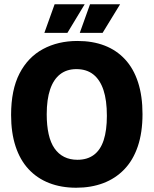

<svg xmlns="http://www.w3.org/2000/svg" viewBox="-20 -866 720 900"><path d="M337 14Q267 14 210.5 -8Q154 -30 114 -73Q74 -116 53 -180Q32 -244 32 -327Q32 -445 71.5 -521.5Q111 -598 181.5 -636Q252 -674 343 -674Q414 -674 470 -652.5Q526 -631 566 -588Q606 -545 627 -480.5Q648 -416 648 -331Q648 -245 626 -180Q604 -115 562.5 -72Q521 -29 464 -7.5Q407 14 337 14ZM343 -117Q389 -117 420 -140Q451 -163 466 -209Q481 -255 481 -323Q481 -396 465 -444Q449 -492 417.5 -517Q386 -542 338 -542Q293 -542 262 -518Q231 -494 215 -447Q199 -400 199 -330Q199 -278 208 -237.5Q217 -197 235.5 -170.5Q254 -144 281 -130.5Q308 -117 343 -117ZM296 -712H188L236 -846H377ZM461 -712H354L402 -846H543Z"/></svg>

Font: Bricolage Grotesque 72pt ExtraBold
Style: Regular
Weight: 800
Designer: Mathieu Triay
Foundry: Atelier Triay
Version: Version 1.001;gftools[0.9.33.dev8+g029e19f]